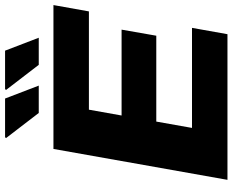

<svg xmlns="http://www.w3.org/2000/svg" viewBox="-100 -818 918 758"><g transform="rotate(-90 359.0 -439.0)"><path d="M292 -745H400L349 -878H196L193 -874ZM482 -745H589L538 -878H386L383 -874ZM28 0H603L628 -140H233L258 -281H597L621 -418H282L305 -547H693L718 -687H150Z"/></g></svg>

Font: Archivo ExtraBold
Style: Italic
Weight: 800
Italic angle: -10°
Designer: Hector Gatti
Foundry: Omnibus-Type
Version: Version 2.001